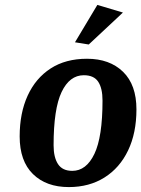

<svg xmlns="http://www.w3.org/2000/svg" viewBox="-20 -750 575 781"><path d="M480 -699 341 -569 285 -578 376 -730ZM535 -305Q535 -209 501 -138Q467 -67 405 -28Q343 11 260 11Q168 11 114 -42Q60 -95 60 -195Q60 -290 92.5 -361Q125 -432 186 -471.5Q247 -511 334 -511Q426 -511 480.5 -458Q535 -405 535 -305ZM321 -444Q263 -444 230.5 -375.5Q198 -307 198 -159Q198 -110 216 -82.5Q234 -55 274 -55Q331 -55 364 -124Q397 -193 397 -341Q397 -391 379.5 -417.5Q362 -444 321 -444Z"/></svg>

Font: Arsenal SC
Style: Bold Italic
Weight: 700
Italic angle: -9.10001°
Designer: Andrij Shevchenko
Foundry: Stairsfor
Version: Version 2.001; ttfautohint (v1.8.4.7-5d5b)